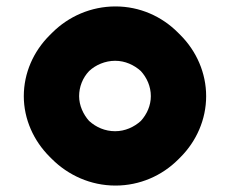

<svg xmlns="http://www.w3.org/2000/svg" viewBox="-20 -555 715 597"><path d="M226 -256C226 -285 237 -313 257 -334C277 -353 307 -366 338 -366C369 -366 397 -353 418 -334C437 -313 449 -286 449 -256C449 -227 437 -200 418 -179C397 -160 369 -147 338 -147C307 -147 279 -159 257 -179C239 -199 226 -227 226 -256ZM54 -256C54 -184 85 -117 134 -68L141 -61C192 -10 262 22 339 22C415 22 484 -9 534 -59L541 -66C591 -116 621 -184 621 -256C621 -328 591 -396 541 -446L540 -447L533 -454C483 -504 415 -535 339 -535C263 -535 193 -504 142 -453L141 -452L134 -445C84 -395 54 -328 54 -256Z"/></svg>

Font: Hussar Woodtype
Style: Blk
Weight: 900
Foundry: Cannot Into Space Fonts
Version: Version 1.07